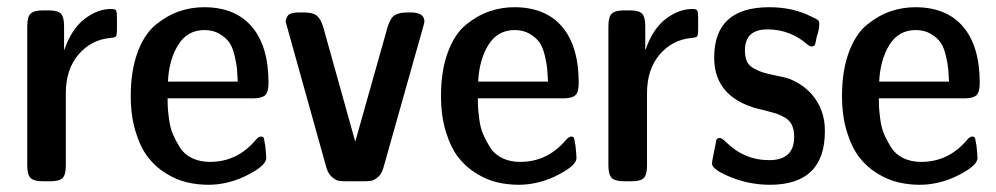

<svg xmlns="http://www.w3.org/2000/svg" viewBox="-20 -507 2787 537"><path d="M56.2 -44.9V-433.1Q56.2 -460 65.7 -469Q75.2 -478 101.1 -478H115.2Q142.1 -478 150.6 -468.5Q159.2 -459 159.2 -434.1V-368.2H160.2Q180.2 -426.3 216.6 -454.1Q252.9 -481.9 291 -481.9Q302.2 -481.9 304.7 -477.5Q307.1 -473.1 307.1 -456.1V-426.8Q307.1 -408.7 304.4 -405.3Q301.8 -401.9 289.1 -400.9Q234.9 -396 199.5 -354.5Q164.1 -313 164.1 -246.1V-43.9Q164.1 -18.1 155 -9Q146 0 120.1 0H101.1Q74.2 0 65.2 -9.5Q56.2 -19 56.2 -44.9Z M345.7 -238.8Q345.7 -308.6 364.7 -360.4Q383.8 -412.1 415.8 -438Q447.8 -463.9 481.2 -475.3Q514.6 -486.8 550.8 -486.8Q637.7 -486.8 684.3 -432.4Q731 -377.9 731 -274.9Q731 -249 721.4 -240.5Q711.9 -231.9 687 -231.9H448.7Q448.7 -218.8 449.2 -207.8Q449.7 -196.8 452.9 -172.9Q456.1 -148.9 463.9 -130.9Q471.7 -112.8 483.6 -94Q495.6 -75.2 517.3 -64.7Q539.1 -54.2 566.9 -54.2Q644 -54.2 695.8 -116.2Q703.6 -125 709 -125Q715.8 -125 717.3 -122.1Q718.8 -119.1 720.7 -105Q721.7 -102.1 721.7 -101.1Q724.6 -74.2 724.6 -64.9Q724.6 -42 661.6 -12.2Q612.8 9.8 563 9.8Q532.2 9.8 502.9 2.9Q473.6 -3.9 444.3 -22Q415 -40 394 -67.1Q373 -94.2 359.4 -138.4Q345.7 -182.6 345.7 -238.8ZM449.7 -278.8H645Q644 -300.8 642.8 -314.5Q641.6 -328.1 636.2 -351.1Q630.9 -374 621.8 -387.5Q612.8 -400.9 594.7 -411.9Q576.7 -422.9 551.8 -422.9Q503.9 -422.9 478.3 -381.3Q452.6 -339.8 449.7 -278.8Z M778.8 -446.8Q781.7 -463.9 790.8 -468Q799.8 -472.2 816.9 -472.2H828.6Q855.5 -472.2 866.2 -463.1Q877 -454.1 883.8 -432.1L973.6 -110.8L1064 -431.2Q1071.8 -457 1084.2 -464.6Q1096.7 -472.2 1119.6 -472.2H1128.9Q1167 -472.2 1167 -446.8Q1167 -443.8 1163.6 -432.1L1052.7 -39.1Q1047.9 -21 1037.4 -12Q1026.9 -2.9 1018.8 -1.5Q1010.7 0 996.6 0H948.7Q934.6 0 926.8 -1.5Q918.9 -2.9 908.4 -12Q897.9 -21 892.6 -39.1Z M1213.4 -238.8Q1213.4 -308.6 1232.4 -360.4Q1251.5 -412.1 1283.4 -438Q1315.4 -463.9 1348.9 -475.3Q1382.3 -486.8 1418.5 -486.8Q1505.4 -486.8 1552 -432.4Q1598.6 -377.9 1598.6 -274.9Q1598.6 -249 1589.1 -240.5Q1579.6 -231.9 1554.7 -231.9H1316.4Q1316.4 -218.8 1316.9 -207.8Q1317.4 -196.8 1320.6 -172.9Q1323.7 -148.9 1331.5 -130.9Q1339.4 -112.8 1351.3 -94Q1363.3 -75.2 1385 -64.7Q1406.7 -54.2 1434.6 -54.2Q1511.7 -54.2 1563.5 -116.2Q1571.3 -125 1576.7 -125Q1583.5 -125 1585 -122.1Q1586.4 -119.1 1588.4 -105Q1589.4 -102.1 1589.4 -101.1Q1592.3 -74.2 1592.3 -64.9Q1592.3 -42 1529.3 -12.2Q1480.5 9.8 1430.7 9.8Q1399.9 9.8 1370.6 2.9Q1341.3 -3.9 1312 -22Q1282.7 -40 1261.7 -67.1Q1240.7 -94.2 1227.1 -138.4Q1213.4 -182.6 1213.4 -238.8ZM1317.4 -278.8H1512.7Q1511.7 -300.8 1510.5 -314.5Q1509.3 -328.1 1503.9 -351.1Q1498.5 -374 1489.5 -387.5Q1480.5 -400.9 1462.4 -411.9Q1444.3 -422.9 1419.4 -422.9Q1371.6 -422.9 1345.9 -381.3Q1320.3 -339.8 1317.4 -278.8Z M1681.6 -44.9V-433.1Q1681.6 -460 1691.2 -469Q1700.7 -478 1726.6 -478H1740.7Q1767.6 -478 1776.1 -468.5Q1784.7 -459 1784.7 -434.1V-368.2H1785.6Q1805.7 -426.3 1842 -454.1Q1878.4 -481.9 1916.5 -481.9Q1927.7 -481.9 1930.2 -477.5Q1932.6 -473.1 1932.6 -456.1V-426.8Q1932.6 -408.7 1929.9 -405.3Q1927.2 -401.9 1914.6 -400.9Q1860.4 -396 1825 -354.5Q1789.6 -313 1789.6 -246.1V-43.9Q1789.6 -18.1 1780.5 -9Q1771.5 0 1745.6 0H1726.6Q1699.7 0 1690.7 -9.5Q1681.6 -19 1681.6 -44.9Z M1971.2 -49.8Q1971.2 -52.7 1976.3 -78.9Q1981.4 -105 1982.4 -108.9Q1982.4 -121.1 1993.2 -121.1Q1999 -121.1 2009.3 -110.8Q2061 -59.1 2131.1 -59.1Q2201.2 -59.1 2201.2 -124Q2201.2 -144 2194.8 -157.5Q2188.5 -170.9 2173.8 -179Q2159.2 -187 2149.2 -189.9Q2139.2 -192.9 2119.1 -198.2Q1977.1 -227.1 1977.5 -346.2Q1977.5 -486.8 2131.3 -486.8Q2131.8 -486.8 2132.3 -486.8Q2198.2 -486.8 2250.5 -460Q2265.6 -453.1 2268.6 -450Q2271.5 -446.8 2271.5 -440.9Q2271.5 -424.8 2264.2 -403.8Q2261.2 -385.7 2258.8 -381.3Q2256.3 -377 2250.5 -377Q2245.6 -377 2239.3 -381.8Q2190.4 -424.8 2126.5 -424.8Q2063.5 -424.8 2063.5 -366.2Q2063.5 -348.1 2068.8 -335.7Q2074.2 -323.2 2088.4 -315.7Q2102.5 -308.1 2112.3 -304.9Q2122.1 -301.8 2144.5 -296.9Q2169.4 -292 2182.9 -288.1Q2196.3 -284.2 2215.3 -272.7Q2234.4 -261.2 2250.5 -243.2Q2287.6 -200.2 2287.1 -140.1Q2287.1 9.8 2133.3 9.8Q2083.5 9.8 2036.1 -6.8Q1971.2 -30.8 1971.2 -49.8Z M2335 -238.8Q2335 -308.6 2354 -360.4Q2373 -412.1 2405 -438Q2437 -463.9 2470.5 -475.3Q2503.9 -486.8 2540 -486.8Q2627 -486.8 2673.6 -432.4Q2720.2 -377.9 2720.2 -274.9Q2720.2 -249 2710.7 -240.5Q2701.2 -231.9 2676.3 -231.9H2438Q2438 -218.8 2438.5 -207.8Q2439 -196.8 2442.1 -172.9Q2445.3 -148.9 2453.1 -130.9Q2460.9 -112.8 2472.9 -94Q2484.9 -75.2 2506.6 -64.7Q2528.3 -54.2 2556.2 -54.2Q2633.3 -54.2 2685.1 -116.2Q2692.9 -125 2698.2 -125Q2705.1 -125 2706.5 -122.1Q2708 -119.1 2710 -105Q2710.9 -102.1 2710.9 -101.1Q2713.9 -74.2 2713.9 -64.9Q2713.9 -42 2650.9 -12.2Q2602.1 9.8 2552.2 9.8Q2521.5 9.8 2492.2 2.9Q2462.9 -3.9 2433.6 -22Q2404.3 -40 2383.3 -67.1Q2362.3 -94.2 2348.6 -138.4Q2335 -182.6 2335 -238.8ZM2439 -278.8H2634.3Q2633.3 -300.8 2632.1 -314.5Q2630.9 -328.1 2625.5 -351.1Q2620.1 -374 2611.1 -387.5Q2602.1 -400.9 2584 -411.9Q2565.9 -422.9 2541 -422.9Q2493.2 -422.9 2467.5 -381.3Q2441.9 -339.8 2439 -278.8Z"/></svg>

Font: CMU Sans Serif Demi Condensed
Style: DemiCondensed
Weight: 600
Width: 3
Version: Version 0.7.0